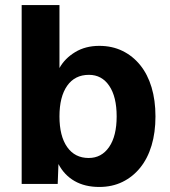

<svg xmlns="http://www.w3.org/2000/svg" viewBox="-20 -730 676 762"><path d="M374 12Q317 12 276 -11.5Q235 -35 212 -79L209 0H66V-710H216V-460Q237 -498 278 -523Q319 -548 374 -548Q425 -548 466 -528Q507 -508 536.5 -471.5Q566 -435 581.5 -383.5Q597 -332 597 -268Q597 -204 581.5 -152.5Q566 -101 536.5 -64.5Q507 -28 466 -8Q425 12 374 12ZM332 -103Q383 -103 413 -146.5Q443 -190 443 -268Q443 -346 413.5 -389.5Q384 -433 333 -433Q277 -433 246.5 -389.5Q216 -346 216 -268Q216 -190 246.5 -146.5Q277 -103 332 -103Z"/></svg>

Font: Geist
Style: Bold
Weight: 400
Designer: Basement.studio, Andrés Briganti, Mateo Zaragoza
Foundry: Basement.studio, Vercel, Andrés Briganti, Guido Ferreyra, Mateo Zaragoza
Version: Version 1.401